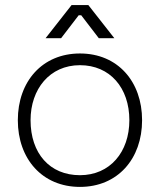

<svg xmlns="http://www.w3.org/2000/svg" viewBox="-20 -720 628 754"><path d="M368 -570H429L327 -700H261L159 -570H220L289 -660H299ZM50 -248C50 -96 146 14 294 14C442 14 538 -96 538 -248C538 -400 442 -510 294 -510C146 -510 50 -400 50 -248ZM100 -248C100 -370 175 -464 294 -464C412 -464 488 -375 488 -248C488 -123 412 -32 294 -32C175 -32 100 -118 100 -248Z"/></svg>

Font: Space Text Light
Style: Regular
Weight: 300
Designer: Florian Karsten (Space Text), Colophon Foundry (Space Mono)
Foundry: Florian Karsten
Version: Version 1.003;PS 001.003;hotconv 1.0.88;makeotf.lib2.5.64775